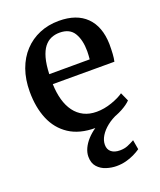

<svg xmlns="http://www.w3.org/2000/svg" viewBox="-146 -660 818 981"><g transform="rotate(-20 263.0 -169.0)"><path d="M281.5 11Q195.5 11 139.5 -25.8Q83.5 -62.5 56.2 -127.5Q29 -192.5 29 -277.5Q29 -344 48.2 -397.8Q67.5 -451.5 102.8 -489.2Q138 -527 186 -547.2Q234 -567.5 292 -567.5Q388 -567.5 440.2 -515.8Q492.5 -464 495 -368Q495 -337 493.5 -314Q492 -291 488 -274H153Q154.5 -227 165.2 -188.5Q176 -150 196.5 -122.2Q217 -94.5 247 -79.5Q277 -64.5 316.5 -64.5Q357.5 -64.5 399.5 -79.2Q441.5 -94 464.5 -111L485.5 -64.5Q468.5 -46.5 436.5 -29.2Q404.5 -12 364.2 -0.5Q324 11 281.5 11ZM153.5 -328 373.5 -328.5Q374.5 -338 375.2 -350Q376 -362 376 -372Q376 -433 353 -471.2Q330 -509.5 275 -509.5Q250 -509.5 228.8 -500.5Q207.5 -491.5 191.2 -470.8Q175 -450 165.2 -415Q155.5 -380 153.5 -328ZM317 231Q290 231 262.2 222.2Q234.5 213.5 215.8 192.8Q197 172 197 137Q197 114.5 207.5 92Q218 69.5 236.5 49Q255 28.5 280.2 11.2Q305.5 -6 334.5 -18L366.5 -22L412 -18Q377.5 -4 351.8 16.5Q326 37 311.5 60.8Q297 84.5 297 108.5Q297 134 314 147.8Q331 161.5 360.5 161.5Q384.5 161.5 402.8 154Q421 146.5 440.5 135.5L449.5 187.5Q434 198.5 413.2 208.5Q392.5 218.5 368.2 224.8Q344 231 317 231Z"/></g></svg>

Font: Merriweather 24pt SemiBold
Style: Regular
Weight: 600
Designer: Eben Sorkin
Foundry: Eben Sorkin
Version: Version 2.100